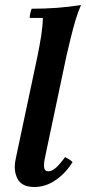

<svg xmlns="http://www.w3.org/2000/svg" viewBox="-20 -735 345 770"><path d="M118 15Q67 15 50 -18.5Q33 -52 43 -98L131 -513Q139 -553 145 -590.5Q151 -628 152 -663H99Q99 -670 101.5 -681.5Q104 -693 107 -700Q159 -700 207.5 -703.5Q256 -707 305 -715Q294 -691 283 -654.5Q272 -618 263 -580Q254 -542 247 -513L161 -106Q155 -79 157 -63.5Q159 -48 174 -48Q188 -48 203.5 -61.5Q219 -75 241 -105Q249 -101 256.5 -96.5Q264 -92 271 -85Q244 -41 203.5 -13Q163 15 118 15Z"/></svg>

Font: Poltawski Nowy SemiBold
Style: Italic
Weight: 600
Italic angle: -12°
Version: Version 1.001;gftools[0.9.25]